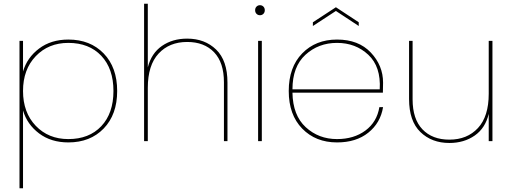

<svg xmlns="http://www.w3.org/2000/svg" viewBox="-20 -760 2757 1034"><path d="M104 -375Q126 -450 190.5 -498.5Q255 -547 348 -547Q466 -547 538.5 -472Q611 -397 611 -270Q611 -143 538.5 -68Q466 7 348 7Q255 7 190.5 -41.5Q126 -90 104 -165V254H85V-540H104ZM348 -529Q241 -529 172.5 -457.5Q104 -386 104 -270Q104 -154 172.5 -82.5Q241 -11 348 -11Q460 -11 525.5 -80.5Q591 -150 591 -270Q591 -390 525.5 -459.5Q460 -529 348 -529Z M756 0V-740H776V-397Q795 -473 852 -512.5Q909 -552 988 -552Q1083 -552 1144 -493Q1205 -434 1205 -315V0H1186V-317Q1186 -423 1133 -478.5Q1080 -534 988 -534Q892 -534 834 -471.5Q776 -409 776 -287V0Z M1370 0V-540H1390V0ZM1398.5 -685.5Q1391 -678 1380 -678Q1369 -678 1361.5 -685.5Q1354 -693 1354 -705Q1354 -717 1361.5 -724.5Q1369 -732 1380 -732Q1391 -732 1398.5 -724.5Q1406 -717 1406 -705Q1406 -693 1398.5 -685.5Z M1555 -279H2025Q2032 -401 1963.5 -465Q1895 -529 1795 -529Q1695 -529 1625 -465Q1555 -401 1555 -279ZM2043 -183Q2029 -98 1963.5 -45.5Q1898 7 1795 7Q1680 7 1607.5 -67.5Q1535 -142 1535 -270Q1535 -398 1607.5 -472.5Q1680 -547 1795 -547Q1911 -547 1977 -477Q2043 -407 2043 -315Q2043 -279 2042 -261H1555Q1557 -139 1626.5 -75Q1696 -11 1795 -11Q1886 -11 1948 -57Q2010 -103 2023 -183ZM1912 -640V-620L1789 -701L1665 -620V-640L1789 -721Z M2632 -540V0H2612V-147Q2594 -70 2536.5 -30Q2479 10 2400 10Q2305 10 2244 -49Q2183 -108 2183 -227V-540H2202V-225Q2202 -119 2255 -63.5Q2308 -8 2400 -8Q2496 -8 2554 -70.5Q2612 -133 2612 -255V-540Z"/></svg>

Font: Poppins Thin
Style: Regular
Weight: 250
Designer: Ninad Kale (Devanagari), Jonny Pinhorn (Latin)
Foundry: Indian Type Foundry
Version: Version 3.200;PS 1.000;hotconv 16.6.54;makeotf.lib2.5.65590